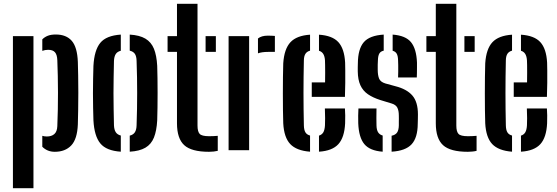

<svg xmlns="http://www.w3.org/2000/svg" viewBox="-20 -790 2932 1010"><path d="M48 200V-600H156V200ZM202.5 -75.5Q207.5 -74 213.5 -73Q219.5 -72 226 -72Q251.5 -72 266 -85Q280.5 -98 281.5 -126.5Q283.5 -169 284.2 -213.5Q285 -258 285 -303.2Q285 -348.5 284 -391.8Q283 -435 281.5 -473.5Q280.5 -502 269.2 -515Q258 -528 233 -528Q217 -528 202.5 -522.5V-583Q215 -595.5 231.8 -602Q248.5 -608.5 273.5 -608.5Q328.5 -608.5 357.5 -575.2Q386.5 -542 389.5 -464.5Q390.5 -436 391.2 -393.2Q392 -350.5 392 -303.2Q392 -256 391.2 -211.8Q390.5 -167.5 389.5 -135.5Q386.5 -58.5 354.8 -25Q323 8.5 268 8.5Q229 8.5 202.5 -18Z M471.5 -157Q470.5 -185.5 469.8 -222.5Q469 -259.5 469 -299Q469 -338.5 469.8 -376Q470.5 -413.5 471.5 -443.5Q476 -526 507.5 -564.5Q539 -603 615.5 -608V-523Q597 -518.5 588.8 -505.5Q580.5 -492.5 579.5 -469.5Q578.5 -425.5 577.8 -383.5Q577 -341.5 577 -300Q577 -258.5 577.8 -216.5Q578.5 -174.5 579.5 -131Q580.5 -107.5 589 -94.5Q597.5 -81.5 615.5 -77V8Q539.5 3 507.8 -35.5Q476 -74 471.5 -157ZM662.5 8V-76.5Q681 -81 689.5 -94.2Q698 -107.5 698.5 -131Q700 -175 700.8 -217Q701.5 -259 701.5 -300.5Q701.5 -342 700.8 -383.8Q700 -425.5 698.5 -469.5Q698 -493.5 689.8 -506.2Q681.5 -519 662.5 -523.5V-608Q714 -605 744.8 -586.8Q775.5 -568.5 789.8 -533.5Q804 -498.5 807 -443.5Q808 -414.5 808.5 -377.8Q809 -341 809 -301.2Q809 -261.5 808.5 -224.2Q808 -187 807 -157Q804 -102 789.8 -66.5Q775.5 -31 744.8 -13Q714 5 662.5 8Z M861.5 -517V-600H911V-770H1019V-129.5Q1019 -98 1030.2 -85.8Q1041.5 -73.5 1080 -73.5Q1093 -73.5 1103 -74Q1113 -74.5 1125.5 -75.5V3.5Q1115.5 6 1103.8 7.2Q1092 8.5 1079.5 8.5Q987 8.5 949 -26.5Q911 -61.5 911 -141.5V-517ZM1061.5 -517V-600H1115.5V-517Z M1182.5 0V-600H1290.5V0ZM1337 -509.5V-587.5Q1355.5 -602.5 1389 -602.5Q1399.5 -602.5 1409.8 -602Q1420 -601.5 1426 -601V-517H1390Q1358 -517 1337 -509.5Z M1470 -141.5Q1469 -170 1468.5 -211.2Q1468 -252.5 1468 -297.8Q1468 -343 1468.5 -385Q1469 -427 1470 -457Q1475 -532.5 1507.8 -567.8Q1540.5 -603 1611 -607.5V-523.5Q1594.5 -519 1586.8 -507Q1579 -495 1578.5 -473Q1577.5 -428.5 1577 -386Q1576.5 -343.5 1576.5 -301.5Q1576.5 -259.5 1577 -217.2Q1577.5 -175 1578.5 -130.5Q1579 -106.5 1586.5 -94Q1594 -81.5 1611 -77V8Q1539.5 2.5 1506.8 -32.2Q1474 -67 1470 -141.5ZM1658 8V-76.5Q1673.5 -81.5 1680.8 -94Q1688 -106.5 1689.5 -130.5Q1690.5 -146 1690.2 -168.8Q1690 -191.5 1689 -219.5H1794.5Q1795.5 -205.5 1796 -182.5Q1796.5 -159.5 1795.5 -141.5Q1792 -67 1760 -31.8Q1728 3.5 1658 8ZM1620 -280.5V-356.5H1690Q1690.5 -383.5 1690.5 -406.8Q1690.5 -430 1690.2 -447.2Q1690 -464.5 1689.5 -473Q1688 -494 1680.5 -506.2Q1673 -518.5 1658 -523V-607.5Q1728 -603 1759.8 -568.5Q1791.5 -534 1795.5 -461Q1796 -448 1796.2 -419.2Q1796.5 -390.5 1796.2 -354Q1796 -317.5 1794.5 -280.5Z M1864.5 -141.5Q1864 -159.5 1864.2 -182.5Q1864.5 -205.5 1865.5 -219.5H1960.5Q1960 -191.5 1960 -168.8Q1960 -146 1960.5 -130.5Q1961 -106.5 1969 -94Q1977 -81.5 1993 -77V8Q1925.5 3 1896.5 -32Q1867.5 -67 1864.5 -141.5ZM2040 8V-76Q2060 -80 2068.8 -92.8Q2077.5 -105.5 2078 -130.5Q2078 -144 2078 -150.8Q2078 -157.5 2078.2 -163.8Q2078.5 -170 2078 -182.5Q2078 -208.5 2070 -223.8Q2062 -239 2040.5 -245.5L1981.5 -263.5Q1942 -276 1915.5 -294.2Q1889 -312.5 1875.8 -341.5Q1862.5 -370.5 1862 -414.5Q1862 -425.5 1862 -435.5Q1862 -445.5 1862.5 -456.5Q1863 -532 1893.5 -567.8Q1924 -603.5 1998.5 -608V-523.5Q1982 -520 1975.2 -508Q1968.5 -496 1968 -473Q1967.5 -458.5 1967 -449.8Q1966.5 -441 1967 -423Q1967 -395 1974 -377Q1981 -359 2007 -351L2060 -336.5Q2119.5 -321.5 2149 -287.8Q2178.5 -254 2178.5 -188Q2178.5 -176.5 2178.2 -163.5Q2178 -150.5 2177.5 -138.5Q2177 -65.5 2145.2 -31Q2113.5 3.5 2040 8ZM2074 -382.5Q2074.5 -395 2074.8 -412.5Q2075 -430 2074.8 -446.5Q2074.5 -463 2074 -473Q2073.5 -495.5 2067 -507.2Q2060.5 -519 2045.5 -523V-608Q2113.5 -603 2142 -568.2Q2170.5 -533.5 2173.5 -461Q2173.5 -449.5 2173.5 -434.5Q2173.5 -419.5 2173.2 -405.5Q2173 -391.5 2172.5 -382.5Z M2223 -517V-600H2272.5V-770H2380.5V-129.5Q2380.5 -98 2391.8 -85.8Q2403 -73.5 2441.5 -73.5Q2454.5 -73.5 2464.5 -74Q2474.5 -74.5 2487 -75.5V3.5Q2477 6 2465.2 7.2Q2453.5 8.5 2441 8.5Q2348.5 8.5 2310.5 -26.5Q2272.5 -61.5 2272.5 -141.5V-517ZM2423 -517V-600H2477V-517Z M2532.5 -141.5Q2531.5 -170 2531 -211.2Q2530.5 -252.5 2530.5 -297.8Q2530.5 -343 2531 -385Q2531.5 -427 2532.5 -457Q2537.5 -532.5 2570.2 -567.8Q2603 -603 2673.5 -607.5V-523.5Q2657 -519 2649.2 -507Q2641.5 -495 2641 -473Q2640 -428.5 2639.5 -386Q2639 -343.5 2639 -301.5Q2639 -259.5 2639.5 -217.2Q2640 -175 2641 -130.5Q2641.5 -106.5 2649 -94Q2656.5 -81.5 2673.5 -77V8Q2602 2.5 2569.2 -32.2Q2536.5 -67 2532.5 -141.5ZM2720.5 8V-76.5Q2736 -81.5 2743.2 -94Q2750.5 -106.5 2752 -130.5Q2753 -146 2752.8 -168.8Q2752.5 -191.5 2751.5 -219.5H2857Q2858 -205.5 2858.5 -182.5Q2859 -159.5 2858 -141.5Q2854.5 -67 2822.5 -31.8Q2790.5 3.5 2720.5 8ZM2682.5 -280.5V-356.5H2752.5Q2753 -383.5 2753 -406.8Q2753 -430 2752.8 -447.2Q2752.5 -464.5 2752 -473Q2750.5 -494 2743 -506.2Q2735.5 -518.5 2720.5 -523V-607.5Q2790.5 -603 2822.2 -568.5Q2854 -534 2858 -461Q2858.5 -448 2858.8 -419.2Q2859 -390.5 2858.8 -354Q2858.5 -317.5 2857 -280.5Z"/></svg>

Font: Big Shoulders Stencil Display Thin
Style: Bold
Weight: 700
Version: Version 2.001